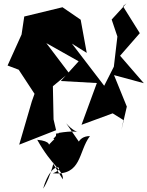

<svg xmlns="http://www.w3.org/2000/svg" viewBox="-20 -772 874 1140"><path d="M701 0 733 -139 657 -326 834 -278 693 -441 810 -575 710 -735 731 -752 643 -656 677 -555 656 -376 542 -151 623 -231 407 -513 495 -458 459 -655 351 -729 124 -674 108 -567 25 -383 91 -358 185 -215 169 -170 94 87 313 1 298 -63 294 -260 389 -339 255 -516 447 -408 341 -291 555 -279 464 -31 649 -99 713 -59ZM296 201C312 139 282 283 236 348C289 163 382 226 294 257C467 272 444 128 514 36C436 35 424 120 467 96L373 -40C449 48 491 -10 329 17L297 52C416 113 297 -37 314 44C173 172 365 73 201 58C291 219 359 240 353 293Z"/></svg>

Font: Asimov Silicon
Style: Regular
Weight: 400
Designer: Google
Version: Version 2.000980; 2014